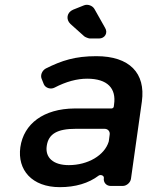

<svg xmlns="http://www.w3.org/2000/svg" viewBox="-20 -768 626 793"><path d="M351 -609H389C413 -609 427 -632 414 -653L370 -731C362 -745 342 -752 327 -746L282 -728C256 -717 251 -688 271 -669L328 -618C331 -615 346 -609 351 -609ZM437 0H487C503 0 519 -14 521 -30L566 -349C582 -466 515 -536 378 -536C290 -536 235 -518 169 -485C153 -476 145 -456 153 -440L161 -420C168 -404 190 -398 205 -406C253 -431 298 -443 340 -443C424 -443 461 -403 451 -336L450 -328C450 -324 445 -320 441 -320H288C160 -319 78 -257 64 -160C51 -66 112 5 227 5C291 5 346 -11 388 -43C396 -48 410 -43 409 -33C406 -15 419 0 437 0ZM264 -86C200 -86 166 -117 173 -165C180 -216 218 -236 293 -236H412C426 -236 435 -225 433 -212L430 -189L429 -183C412 -127 344 -86 264 -86Z"/></svg>

Font: Trueno
Style: RoundIt
Weight: 400
Designer: Julieta Ulanovsky, Jasper
Foundry: Julieta Ulanovsky, Cannot Into Space Fonts
Version: Version 3.001